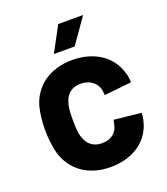

<svg xmlns="http://www.w3.org/2000/svg" viewBox="-131 -792 775 892"><g transform="rotate(-20 256.0 -346.0)"><path d="M264 8C375 8 459 -49 480 -146C483 -159 484 -168 484 -180L350 -194C348 -184 348 -178 345 -170C338 -136 312 -110 263 -110C220 -110 193 -134 182 -170C174 -188 172 -218 172 -257C172 -293 174 -325 181 -342C191 -380 219 -404 263 -404C307 -404 337 -380 347 -348C350 -339 350 -327 351 -316L486 -330C486 -347 483 -364 478 -379C454 -466 372 -521 264 -521C153 -521 74 -463 48 -372C41 -344 35 -307 35 -259C35 -218 40 -178 48 -145C74 -51 152 8 264 8ZM194 -576H297L384 -700H261Z"/></g></svg>

Font: Vanilla Cream ExtraBold
Style: Regular
Weight: 800
Designer: Jeremy Tribby, Jinavaṁso
Foundry: Tribby Type
Version: Version 1.422;Glyphs 3.1.2 (3151)